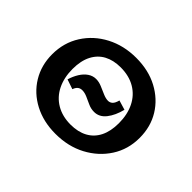

<svg xmlns="http://www.w3.org/2000/svg" viewBox="-102 -588 758 758"><g transform="rotate(45 277.0 -209.0)"><path d="M269 10Q202 10 149.5 -17.5Q97 -45 67.5 -93.5Q38 -142 38 -203Q38 -268 70.5 -319Q103 -370 158.5 -399Q214 -428 283 -428Q352 -428 404.5 -400Q457 -372 486.5 -324Q516 -276 516 -214Q516 -150 483.5 -99.5Q451 -49 395.5 -19.5Q340 10 269 10ZM286 -58Q327 -58 356.5 -74Q386 -90 401.5 -121Q417 -152 417 -197Q417 -245 399 -281.5Q381 -318 347 -338Q313 -358 266 -358Q226 -358 197 -342.5Q168 -327 152 -296Q136 -265 136 -219Q136 -171 154 -134.5Q172 -98 206 -78Q240 -58 286 -58ZM316 -159Q298 -159 282 -166.5Q266 -174 251 -180.5Q236 -187 223 -187Q211 -187 203.5 -180.5Q196 -174 192 -162L151 -176Q158 -199 169.5 -217.5Q181 -236 196.5 -246.5Q212 -257 230 -257Q246 -257 262.5 -250Q279 -243 295 -236Q311 -229 324 -229Q334 -229 342 -236Q350 -243 355 -262L395 -250Q385 -210 365 -184.5Q345 -159 316 -159Z"/></g></svg>

Font: Ysabeau Infant SemiBold
Style: Regular
Weight: 600
Designer: Christian Thalmann (Catharsis Fonts)
Version: Version 2.002; featfreeze: ss01,ss02,lnum